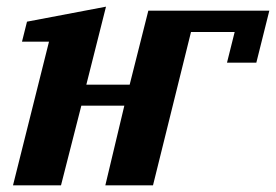

<svg xmlns="http://www.w3.org/2000/svg" viewBox="-20 -556 828 576"><path d="M296 0 353 -239H224L163 0H19L127 -431H46L61 -491L298 -536L239 -302H369L425 -524H788L749 -368H661L684 -460H553L439 0Z"/></svg>

Font: IBM Plex Serif
Style: Bold Italic
Weight: 700
Italic angle: -14°
Designer: Mike Abbink, Paul van der Laan, Pieter van Rosmalen
Foundry: Bold Monday
Version: Version 3.001